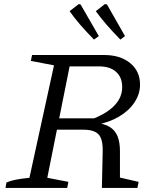

<svg xmlns="http://www.w3.org/2000/svg" viewBox="-20 -926 766 946"><path d="M7 0 12 -27Q30 -35 57 -40.5Q84 -46 125 -50L246 -604L132 -626L138 -655H493Q573 -655 621.5 -615Q670 -575 670 -509Q670 -463 642.5 -421.5Q615 -380 566.5 -351.5Q518 -323 454 -311L453 -321Q496 -316 521.5 -300Q547 -284 559 -255Q571 -226 571 -181V-51L663 -30L657 0H482L486 -182Q487 -241 465.5 -264Q444 -287 390 -287H224L235 -343H444Q582 -400 582 -497Q582 -545 552 -572Q522 -599 467 -599H323L213 -50L317 -30L311 0ZM443 -731Q403 -772 374.5 -805Q346 -838 323 -871L368 -906L377 -904L467 -748ZM573 -731Q533 -772 504.5 -805Q476 -838 452 -871L497 -906L507 -904L596 -748Z"/></svg>

Font: Piazzolla Thin
Style: Italic
Weight: 400
Italic angle: -11.3°
Version: Version 2.005